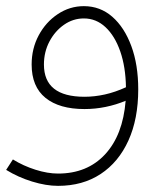

<svg xmlns="http://www.w3.org/2000/svg" viewBox="-20 -375 540 625"><path d="M253 -355Q306 -355 345.5 -320.5Q385 -286 407.5 -225Q430 -164 430 -84Q430 12 398 82.5Q366 153 307.5 191.5Q249 230 169 230Q130 230 84.5 216Q39 202 0 178L22 144Q56 165 95.5 177.5Q135 190 169 190Q264 190 322 127.5Q380 65 389 -47Q358 -34 324 -27Q290 -20 255 -20Q173 -20 128 -56.5Q83 -93 83 -165Q83 -217 106 -260Q129 -303 168 -329Q207 -355 253 -355ZM123 -165Q123 -60 255 -60Q288 -60 321.5 -67.5Q355 -75 390 -91Q389 -157 371.5 -207.5Q354 -258 323.5 -286.5Q293 -315 253 -315Q218 -315 188.5 -294.5Q159 -274 141 -240Q123 -206 123 -165Z"/></svg>

Font: Readex Pro Light
Style: Regular
Weight: 300
Designer: Bonnie Shaver-Troup, Thomas Jockin
Foundry: Lexend
Version: Version 1.200; ttfautohint (v1.8.3)